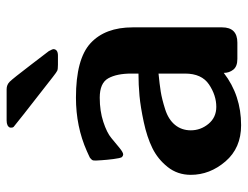

<svg xmlns="http://www.w3.org/2000/svg" viewBox="-102 -616 730 565"><g transform="rotate(-90 262.5 -334.0)"><path d="M30 -137Q30 -176 53 -205Q76 -234 108.5 -250Q141 -266 185.5 -275.5Q230 -285 262.5 -288Q295 -291 328 -291V-312Q328 -355 314 -380Q300 -405 257 -405Q218 -405 186 -394.5Q154 -384 138.5 -371Q123 -358 109.5 -347Q96 -336 90 -336L86 -337L82 -340Q79 -345 76.5 -364.5Q74 -384 73 -400L72 -417Q72 -422 72.5 -424.5Q73 -427 76 -430Q79 -433 80.5 -434Q82 -435 89 -438Q96 -441 100 -443Q172 -475 257 -475Q371 -475 417.5 -432Q464 -389 464 -308V-45Q464 0 419 0H371Q349 0 339.5 -12Q330 -24 330 -40Q264 11 176 11Q109 11 69.5 -35Q30 -81 30 -137ZM161 -137Q161 -108 180 -85Q199 -62 230 -62Q264 -62 296 -83.5Q328 -105 328 -154V-232Q297 -229 275 -225.5Q253 -222 223 -212.5Q193 -203 177 -183.5Q161 -164 161 -137ZM169 -664V-669Q173 -679 190 -679H282Q295 -679 304 -670Q313 -661 355 -606Q379 -575 394 -555L399 -545L400 -541Q399 -528 381 -528H354Q341 -528 336.5 -530Q332 -532 318 -543Q173 -656 171 -658.5Q169 -661 169 -664Z"/></g></svg>

Font: CMU Sans Serif
Style: Bold
Weight: 700
Version: Version 0.7.0